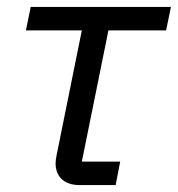

<svg xmlns="http://www.w3.org/2000/svg" viewBox="-20 -536 515 556"><path d="M315 0 328 -68H217L294 -448H461L475 -516H69L55 -448H217L144 -87C142 -77 141 -70 141 -63C141 -26 164 0 211 0Z"/></svg>

Font: Braiins Sans
Style: Italic
Weight: 400
Italic angle: -11.31°
Designer: Mike Abbink, Paul van der Laan, Pieter van Rosmalen, Jiri Chlebus, Lubos Buracinsky
Foundry: Bold Monday, Sudetype
Version: Version 1.000;hotconv 1.0.109;makeotfexe 2.5.65596